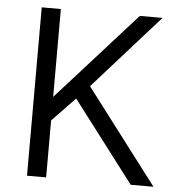

<svg xmlns="http://www.w3.org/2000/svg" viewBox="-51 -752 729 791"><g transform="rotate(5 313.5 -356.0)"><path d="M257.8 -335.4 170.9 -245.1 168.9 -243.2V-240.2V-7.3H89.8V-703.6H168.9V-359.4V-340.3L181.6 -354.5L495.6 -703.6H589.4L320.3 -401.9L316.4 -397.5L319.8 -392.6L612.8 -7.3H518.6L269 -335L263.7 -341.8Z"/></g></svg>

Font: Vazir Light FD
Style: Light-FD
Weight: 300
Designer: Saber Rastikerdar
Foundry: Saber Rastikerdar
Version: Version 30.1.0